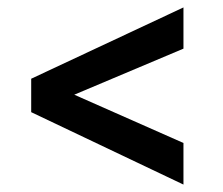

<svg xmlns="http://www.w3.org/2000/svg" viewBox="-20 -508 600 517"><path d="M474 -377 180 -253 474 -123V-11L64 -206V-296L474 -488Z"/></svg>

Font: TitilliumWeb-SemiBold
Style: SemiBold
Weight: 600
Version: Version 1.001;PS 57.000;hotconv 1.0.70;makeotf.lib2.5.55311